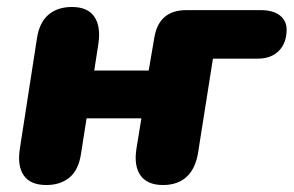

<svg xmlns="http://www.w3.org/2000/svg" viewBox="-20 -521 841 550"><path d="M113 9Q67 9 48 -18.5Q29 -46 37 -96L86 -412Q93 -457 119 -479Q145 -501 186 -501Q231 -501 250 -473.5Q269 -446 262 -397L250 -319H406L422 -413Q435 -492 514 -492H727Q762 -492 781.5 -477Q801 -462 801 -436Q801 -398 779 -375.5Q757 -353 718 -353H590L547 -81Q539 -36 513.5 -13.5Q488 9 447 9Q402 9 382.5 -18.5Q363 -46 371 -96L385 -182H228L212 -80Q205 -34 179 -12.5Q153 9 113 9Z"/></svg>

Font: Nunito Black
Style: Italic
Weight: 900
Italic angle: -9°
Designer: Vernon Adams
Foundry: Vernon Adams
Version: Version 3.601; ttfautohint (v1.8.2.53-6de2)